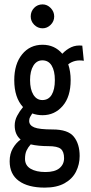

<svg xmlns="http://www.w3.org/2000/svg" viewBox="-20 -681 415 875"><path d="M174 -156Q149 -156 127 -164Q121 -155 117 -147.5Q113 -140 113 -130Q113 -110 136 -100.5Q159 -91 220 -91Q290 -91 316.5 -58Q343 -25 343 30Q343 68 326.5 101Q310 134 274.5 154Q239 174 184 174Q108 174 66 143.5Q24 113 24 54Q24 20 38.5 -5Q53 -30 74 -45Q47 -68 47 -109Q47 -132 58 -153Q69 -174 85 -193Q45 -236 45 -316Q45 -389 80.5 -433Q116 -477 174 -477Q229 -477 264 -436Q283 -456 305 -466Q327 -476 355 -473L362 -404Q321 -411 291 -388Q302 -355 302 -316Q302 -240 265.5 -198Q229 -156 174 -156ZM173 -225Q201 -225 215.5 -249Q230 -273 230 -316Q230 -358 215.5 -382Q201 -406 173 -406Q147 -406 132 -381.5Q117 -357 117 -316Q117 -274 132 -249.5Q147 -225 173 -225ZM94 43Q94 73 119.5 88Q145 103 187 103Q230 103 251 85.5Q272 68 272 40Q272 10 257 -2.5Q242 -15 200 -15Q178 -15 157.5 -17Q137 -19 120 -23Q108 -10 101 5Q94 20 94 43ZM174 -552Q152 -552 136 -568Q120 -584 120 -606Q120 -629 135.5 -645Q151 -661 174 -661Q195 -661 211 -644.5Q227 -628 227 -606Q227 -584 211 -568Q195 -552 174 -552Z"/></svg>

Font: Inconsolata Condensed SemiBold
Style: Regular
Weight: 600
Width: 3
Monospace: yes
Designer: Raph Levien, Cyreal, Brenton Simpson
Foundry: Raph Levien, Cyreal, Google
Version: Version 3.100; ttfautohint (v1.8.4.7-5d5b)